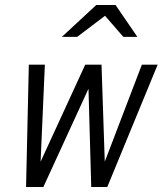

<svg xmlns="http://www.w3.org/2000/svg" viewBox="-20 -746 649 766"><path d="M84 0 95 -488H159L142 -101L320 -488H385L398 -101L546 -488H609L408 0H344L333 -392L153 0ZM227 -599 364 -726H441L528 -599H472L399 -683L288 -599Z"/></svg>

Font: Red Hat Mono
Style: Italic
Weight: 400
Italic angle: -12°
Monospace: yes
Designer: Pentagram, MCKL
Foundry: MCKL
Version: Version 1.030